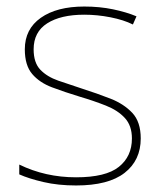

<svg xmlns="http://www.w3.org/2000/svg" viewBox="-20 -558 498 588"><path d="M411 -134Q411 -67 361.5 -28.5Q312 10 213 10Q158 10 113 -0.5Q68 -11 39 -24V-54Q119 -15 213 -15Q304 -15 344 -47Q384 -79 384 -134Q384 -173 362.5 -196.5Q341 -220 304.5 -234.5Q268 -249 224 -262Q178 -276 139.5 -290.5Q101 -305 78.5 -331.5Q56 -358 56 -407Q56 -469 105 -503.5Q154 -538 238 -538Q285 -538 326 -529.5Q367 -521 398 -508L387 -483Q359 -497 318.5 -505Q278 -513 238 -513Q166 -513 124.5 -486.5Q83 -460 83 -407Q83 -366 103.5 -344.5Q124 -323 158.5 -311Q193 -299 233 -286Q277 -272 318 -256Q359 -240 385 -212.5Q411 -185 411 -134Z"/></svg>

Font: Noto Sans Bengali Thin
Style: Regular
Weight: 100
Designer: Jelle Bosma - Monotype Design Team
Foundry: Monotype Imaging Inc.
Version: Version 2.003; ttfautohint (v1.8.4.7-5d5b)